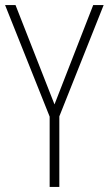

<svg xmlns="http://www.w3.org/2000/svg" viewBox="-20 -734 427 754"><path d="M194 -324 346 -714H387L213 -277V0H175V-276L0 -714H41Z"/></svg>

Font: Noto Sans Lao Looped Condensed ExtraLight
Style: Regular
Weight: 200
Width: 3
Designer: Mark Frömberg, Ben Mitchell
Foundry: The Fontpad Ltd
Version: Version 1.002; ttfautohint (v1.8.4.7-5d5b)